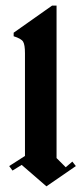

<svg xmlns="http://www.w3.org/2000/svg" viewBox="-20 -659 288 679"><path d="M180 -100 212.5 -67.5 235.8 -87.5 248.3 -71.7 144.2 0 56.7 -75.8 24.2 -55.8 12.5 -71.7 68.3 -107.5V-470.8Q68.3 -500.8 61.7 -511.7Q55 -522.5 28.3 -530.8V-543.3L164.2 -639.2H180Z"/></svg>

Font: Chomsky
Style: Regular
Weight: 400
Version: Version 2.3